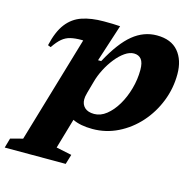

<svg xmlns="http://www.w3.org/2000/svg" viewBox="-161 -644 995 976"><g transform="rotate(15 336.0 -156.5)"><path d="M283.5 168 268 219.5H-53L-38.5 168.5L26 151.5L191.5 -409.5Q188.5 -410 183.5 -410Q149 -410 125 -404.2Q101 -398.5 81.5 -382.2Q62 -366 40.5 -334L25 -340Q42 -415 74 -456.5Q106 -498 154.2 -514.2Q202.5 -530.5 268 -530.5Q295.5 -530.5 314 -530Q332.5 -529.5 354 -528L290.5 -332H307Q364.5 -438.5 421.8 -485Q479 -531.5 547.5 -531.5Q622.5 -531.5 660.5 -486.8Q698.5 -442 698.5 -367.5Q698.5 -293 671.5 -224.5Q644.5 -156 596.8 -102.5Q549 -49 486.2 -18Q423.5 13 352.5 13Q289 13 248 -7L202 151ZM280 -158Q276.5 -145 275.2 -137Q274 -129 274 -122Q274 -95.5 291.2 -79.2Q308.5 -63 341.5 -63Q375 -63 405.5 -87.2Q436 -111.5 459.8 -151.5Q483.5 -191.5 497.2 -240.8Q511 -290 511 -340Q511 -378 497.5 -395.2Q484 -412.5 458.5 -412.5Q435.5 -412.5 411 -395.5Q386.5 -378.5 364 -350.2Q341.5 -322 324 -288Q306.5 -254 297.5 -220.5Z"/></g></svg>

Font: Newsreader 6pt
Style: Bold Italic
Weight: 700
Italic angle: -17°
Designer: Hugues Gentile
Foundry: Production Type
Version: Version 1.003; ttfautohint (v1.8.3)